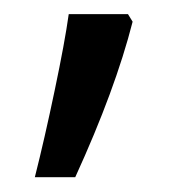

<svg xmlns="http://www.w3.org/2000/svg" viewBox="-20 -128 269 269"><path d="M165.8 -97.6Q141.6 -2.5 85.4 120.3H28.8Q42.5 66.2 56.6 -1.3Q70.8 -68.8 76.3 -108.2H159.3Z"/></svg>

Font: Khula
Style: Regular
Weight: 400
Designer: Erin McLaughlin, Steve Matteson
Version: Version 1.000;PS 1.0;hotconv 1.0.72;makeotf.lib2.5.5900; ttf